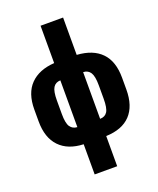

<svg xmlns="http://www.w3.org/2000/svg" viewBox="-167 -830 930 1130"><g transform="rotate(-20 298.0 -265.5)"><path d="M166.5 -200.2V-285.2Q166.5 -341.8 180.9 -365Q195.3 -388.2 226.1 -389.2V-96.2Q196.8 -97.7 181.6 -120.1Q166.5 -142.6 166.5 -200.2ZM428.7 -284.7V-200.2Q428.7 -142.1 414.3 -119.4Q399.9 -96.7 368.7 -96.2V-388.7Q398.9 -387.7 413.8 -364.5Q428.7 -341.3 428.7 -284.7ZM226.6 11.2V200.2H367.7V11.2Q468.8 7.8 520.8 -47.4Q572.8 -102.5 572.8 -205.6V-279.8Q572.8 -382.3 520.3 -436.5Q467.8 -490.7 367.7 -497.1V-731H226.6V-497.1Q129.9 -490.7 76.7 -436.5Q23.4 -382.3 23.4 -280.3V-206.1Q23.4 -103 76.7 -47.6Q129.9 7.8 226.6 11.2Z"/></g></svg>

Font: Roboto Flex
Style: wght 700 wdth 25 opsz 34 GRAD 0.00 slnt 0.00 XTRA 468 XOPQ 96 YOPQ 79 YTLC 514 YTUC 712 YTAS 750 YTDE -203.00 YTFI 738
Weight: 700
Width: 1
Designer: Berlow after Robertson
Foundry: Google
Version: Version 3.100